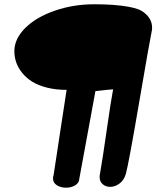

<svg xmlns="http://www.w3.org/2000/svg" viewBox="-20 -871 729 895"><path d="M446.3 -62Q458.5 -131.3 477.8 -266.8Q497.1 -402.3 507.3 -454.6Q505.4 -454.6 473.1 -451.7Q440.9 -448.7 424.8 -446.3Q415.5 -395.5 397 -294.9Q389.2 -252.9 372.1 -159.7Q355 -66.4 347.7 -26.9Q341.8 -12.2 325.2 -4.2Q308.6 3.9 287.6 3.9Q262.7 3.9 244.9 -7.6Q227.1 -19 227.1 -39.6Q227.1 -46.9 230 -55.7Q230.5 -61 235.4 -91.6Q240.2 -122.1 248 -173.3Q255.9 -224.6 261.7 -264.2Q268.1 -308.6 290.5 -452.1Q240.2 -452.1 198.7 -462.6Q157.2 -473.1 129.4 -490.7Q101.6 -508.3 82.8 -532Q64 -555.7 55.4 -580.8Q46.9 -606 46.9 -632.3Q46.9 -689.9 97.7 -740.5Q148.4 -791 234.9 -821Q321.3 -851.1 419.9 -851.1Q516.1 -851.1 579.6 -839.4Q606 -834.5 623.5 -828.1Q642.1 -820.8 656.2 -808.6Q689 -780.8 689 -741.7Q689 -731.4 686 -718.8Q679.2 -689 629.6 -399.2Q580.1 -109.4 566.9 -61.5Q558.6 -31.7 537.6 -15.9Q516.6 0 493.7 0Q472.7 0 458.5 -12.5Q444.3 -24.9 444.3 -46.4Q444.3 -55.7 446.3 -62Z"/></svg>

Font: iCiel Pacifico
Style: Regular
Weight: 400
Designer: Vernon Adams
Foundry: Vernon Adams
Version: Version 1.00 September 26, 2014, initial release